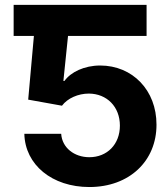

<svg xmlns="http://www.w3.org/2000/svg" viewBox="-20 -747 676 777"><path d="M573.2 -727.3H35.2V-601.6H117.2L94.1 -343.8L230.8 -319.2C253.2 -349.4 296.5 -368.3 339.5 -368.3C412.6 -367.9 465.2 -315 465.2 -238.6C465.2 -163 413.7 -110.8 341.6 -110.8C280.5 -110.8 231.2 -149.1 227.6 -205.6H78.5C81.3 -79.9 191.1 9.9 341.6 9.9C503.6 9.9 613.6 -95.5 613.3 -242.5C613.6 -381.7 516.3 -481.9 385.3 -481.9C321.4 -481.9 266.3 -455.3 240.8 -419.4H236.5L255.3 -601.6H573.2Z"/></svg>

Font: Margiela Sans
Style: Bold
Weight: 700
Designer: Stefan Endress, Andreas Faust
Version: Version 1.100;FEAKit 1.0